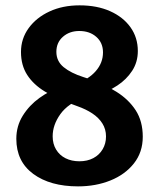

<svg xmlns="http://www.w3.org/2000/svg" viewBox="-20 -666 580 700"><path d="M39.5 -160Q39.5 -206.5 63.2 -244.5Q87 -282.5 124 -309Q161 -335.5 201 -349L290 -312.5Q228 -289 200 -249.8Q172 -210.5 172 -169Q172 -141.5 184.5 -120.8Q197 -100 219 -89Q241 -78 269.5 -78Q298.5 -78 320.2 -89.5Q342 -101 354.2 -121.8Q366.5 -142.5 366.5 -168.5Q366.5 -195 353.2 -216Q340 -237 316.5 -252.5Q293 -268 263 -278.5L241.5 -286.5Q185.5 -307 143.8 -332.2Q102 -357.5 79.2 -392.8Q56.5 -428 56.5 -476.5Q56.5 -525 84.5 -563.5Q112.5 -602 160.5 -624.2Q208.5 -646.5 270 -646.5Q334 -646.5 381.5 -625.2Q429 -604 455.8 -566.5Q482.5 -529 482.5 -480Q482.5 -439.5 461.8 -407.8Q441 -376 408.2 -354.5Q375.5 -333 340 -322L254 -359.5Q303 -376.5 329.2 -406.8Q355.5 -437 355.5 -475Q355.5 -510 331.2 -531.5Q307 -553 269 -553Q233.5 -553 209.5 -532Q185.5 -511 185.5 -477Q185.5 -443 212 -421.2Q238.5 -399.5 284 -385L305.5 -378Q360.5 -359 404.8 -331.2Q449 -303.5 474.8 -263.8Q500.5 -224 500.5 -167.5Q500.5 -111 468.2 -70.2Q436 -29.5 382.5 -8Q329 13.5 264.5 13.5Q163 13.5 101.2 -32Q39.5 -77.5 39.5 -160Z"/></svg>

Font: Signika Light SemiBold
Style: Regular
Weight: 600
Version: Version 2.003;gftools[0.9.32]